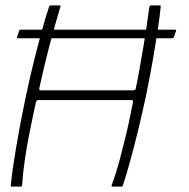

<svg xmlns="http://www.w3.org/2000/svg" viewBox="-20 -692 701 712"><path d="M48 -550Q44 -550 43.5 -551.5Q43 -553 43 -554L51 -578Q52 -580 53 -581Q54 -582 58 -582H628Q631 -582 632 -581Q633 -580 633 -578L625 -554Q625 -553 623 -551.5Q621 -550 618 -550ZM24 0Q23 0 21 -1Q19 -2 20 -5Q23 -38 31 -90.5Q39 -143 50.5 -206Q62 -269 76 -335Q90 -402 106 -466Q122 -530 136.5 -582.5Q151 -635 162 -667Q163 -670 165 -671Q167 -672 168 -672Q176 -672 184.5 -672Q193 -672 201 -672Q206 -672 204 -667Q183 -597 166 -532.5Q149 -468 139 -423.5Q129 -379 126 -366Q125 -360 126.5 -358.5Q128 -357 130 -357Q217 -357 302.5 -357Q388 -357 474 -357Q477 -357 480 -358.5Q483 -360 484 -366Q486 -374 494 -417Q502 -460 513 -526Q524 -592 534 -668Q536 -670 537 -671Q538 -672 539 -672Q547 -672 555.5 -672Q564 -672 572 -672Q573 -672 575 -671Q577 -670 576 -667Q573 -635 565 -582Q557 -529 546 -465.5Q535 -402 521 -335Q507 -269 491.5 -206Q476 -143 461.5 -90.5Q447 -38 436 -5Q435 -2 433.5 -1Q432 0 430 0Q421 0 413 0Q405 0 396 0Q393 0 394 -5Q411 -51 424 -100Q437 -149 447.5 -192.5Q458 -236 464 -268Q470 -300 473 -312Q474 -318 472 -319.5Q470 -321 467 -321Q382 -321 295.5 -321Q209 -321 124 -321Q120 -321 117 -319.5Q114 -318 113 -312Q110 -298 103 -265.5Q96 -233 87.5 -190Q79 -147 72 -99Q65 -51 62 -5Q61 0 58 0Q49 0 41 0Q33 0 24 0Z"/></svg>

Font: Glory ExtraLight
Style: Italic
Weight: 250
Italic angle: -12°
Version: Version 1.011